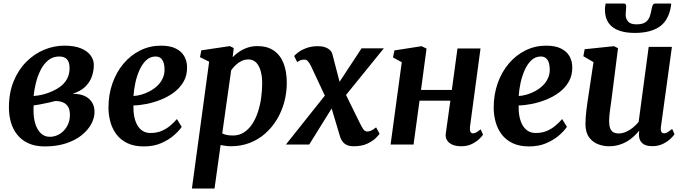

<svg xmlns="http://www.w3.org/2000/svg" viewBox="-20 -834 3949 1108"><path d="M238.5 11Q183.5 11 144.5 -6.8Q105.5 -24.5 80.2 -55.8Q55 -87 43.2 -127.5Q31.5 -168 31.5 -213.5Q31.5 -299 58.8 -365.2Q86 -431.5 131.8 -477.2Q177.5 -523 234.5 -546.8Q291.5 -570.5 351 -570.5Q410.5 -570.5 448.2 -554.5Q486 -538.5 503.8 -513Q521.5 -487.5 521.5 -459.5Q521.5 -427.5 511 -395Q500.5 -362.5 474 -335.5Q447.5 -308.5 399 -292.5Q441.5 -293 469.2 -279.8Q497 -266.5 511.2 -243Q525.5 -219.5 525.5 -188.5Q525.5 -153.5 506.8 -118.5Q488 -83.5 451.5 -54Q415 -24.5 361.2 -6.8Q307.5 11 238.5 11ZM267.5 -44.5Q298 -44.5 324.5 -60.8Q351 -77 367.2 -105.8Q383.5 -134.5 383.5 -170.5Q383.5 -201 372.5 -218.5Q361.5 -236 342.8 -243.5Q324 -251 300 -251Q293 -250 283.8 -247.5Q274.5 -245 264 -242.5Q253.5 -240 242 -238Q226 -234.5 209.2 -231.2Q192.5 -228 174 -225.5Q173.5 -217.5 173.5 -209.5Q173.5 -201.5 173.5 -194Q173.5 -153 184 -119.2Q194.5 -85.5 215.5 -65Q236.5 -44.5 267.5 -44.5ZM174 -280Q187 -281 199 -282.8Q211 -284.5 223 -287.5Q235 -290.5 248 -294.5Q290.5 -308.5 320.5 -328.8Q350.5 -349 366 -376.8Q381.5 -404.5 381.5 -440Q381.5 -475.5 366.5 -491.8Q351.5 -508 321.5 -508Q285.5 -508 259 -486.8Q232.5 -465.5 215 -431Q197.5 -396.5 187.5 -356.8Q177.5 -317 174 -280Z M1028.5 -102Q1015 -81 985.2 -54.5Q955.5 -28 911.5 -8.5Q867.5 11 810 11Q754 11 714.8 -8Q675.5 -27 651.5 -59.2Q627.5 -91.5 616.8 -131.5Q606 -171.5 606 -212.5Q606 -288.5 629 -353.5Q652 -418.5 693 -467Q734 -515.5 789.2 -543Q844.5 -570.5 909 -570.5Q961 -570.5 994 -554.2Q1027 -538 1043 -510.2Q1059 -482.5 1059.5 -448Q1060.5 -400 1040 -363.8Q1019.5 -327.5 985 -301.5Q950.5 -275.5 909 -259Q867.5 -242.5 825.8 -234.2Q784 -226 750 -225.5Q749 -190.5 754.8 -161.5Q760.5 -132.5 772.8 -111.2Q785 -90 804 -78.2Q823 -66.5 849 -66.5Q884 -66.5 912 -78.2Q940 -90 962 -108.5Q984 -127 1001 -147ZM878.5 -508Q846.5 -508 823.5 -486.2Q800.5 -464.5 785 -429.8Q769.5 -395 761 -355.5Q752.5 -316 750.5 -280Q771.5 -281 796.2 -288Q821 -295 845 -308Q869 -321 888.5 -339.5Q908 -358 919.2 -382.5Q930.5 -407 929.5 -436.5Q928.5 -472 915.5 -490Q902.5 -508 878.5 -508Z M1087.5 254 1187 -478 1134 -504 1142 -543.5 1306.5 -568 1329 -556.5 1322.5 -504Q1338.5 -520.5 1359.8 -535Q1381 -549.5 1407.5 -558.8Q1434 -568 1466 -568Q1522.5 -568 1560 -542.2Q1597.5 -516.5 1616.2 -469.2Q1635 -422 1635 -356Q1635 -299 1620.5 -245.2Q1606 -191.5 1578.2 -145.2Q1550.5 -99 1511.2 -64Q1472 -29 1421.5 -9.5Q1371 10 1311.5 10Q1297.5 10 1282.5 7.8Q1267.5 5.5 1253 3L1218 254ZM1262.5 -64Q1275.5 -57.5 1290.8 -54.8Q1306 -52 1324 -52Q1360 -52 1387.5 -69.8Q1415 -87.5 1435 -117.5Q1455 -147.5 1468 -186.5Q1481 -225.5 1487 -268.8Q1493 -312 1493 -354.5Q1493 -393.5 1484.2 -424.5Q1475.5 -455.5 1458 -473.2Q1440.5 -491 1414 -491Q1392 -491 1373.2 -481.8Q1354.5 -472.5 1339.8 -458.2Q1325 -444 1314 -428.5Z M2021 10Q1999 10 1983.5 3.5Q1968 -3 1958.5 -14.8Q1949 -26.5 1943.5 -42L1877 -264.5L1925 -258L1764.5 0H1630L1891.5 -328.5L1880 -228L1774.5 -453Q1768 -466.5 1759 -478.2Q1750 -490 1737 -490Q1723 -490 1713.5 -486.2Q1704 -482.5 1695 -475.5L1677.5 -511Q1682 -517 1699.5 -530.8Q1717 -544.5 1746.5 -556Q1776 -567.5 1815.5 -567.5Q1838.5 -567.5 1855.8 -561.5Q1873 -555.5 1884 -545Q1895 -534.5 1898.5 -520L1954.5 -304.5L1907 -312.5L2066.5 -555H2195L1939.5 -240L1950.5 -339.5L2055.5 -126Q2065 -106.5 2074.8 -90.8Q2084.5 -75 2100 -75Q2109 -75 2120.8 -79.8Q2132.5 -84.5 2150.5 -99L2170.5 -62Q2166.5 -55.5 2149.2 -38Q2132 -20.5 2100.2 -5.2Q2068.5 10 2021 10Z M2692 -101Q2690 -82 2695 -73.2Q2700 -64.5 2709 -64.5Q2717.5 -64.5 2726.8 -69.2Q2736 -74 2754 -87.5L2767.5 -56.5Q2763 -49 2746.5 -32.8Q2730 -16.5 2703.5 -3.2Q2677 10 2642 10Q2612.5 10 2591.5 1.2Q2570.5 -7.5 2560 -24.2Q2549.5 -41 2552.5 -63.5L2579 -253H2401L2366.5 0H2234L2298.5 -475L2248 -502.5L2256 -543L2413 -567.5L2441.5 -553.5L2409.5 -315H2587.5L2620 -554.5H2753Z M3251.5 -102Q3238 -81 3208.2 -54.5Q3178.5 -28 3134.5 -8.5Q3090.5 11 3033 11Q2977 11 2937.8 -8Q2898.5 -27 2874.5 -59.2Q2850.5 -91.5 2839.8 -131.5Q2829 -171.5 2829 -212.5Q2829 -288.5 2852 -353.5Q2875 -418.5 2916 -467Q2957 -515.5 3012.2 -543Q3067.5 -570.5 3132 -570.5Q3184 -570.5 3217 -554.2Q3250 -538 3266 -510.2Q3282 -482.5 3282.5 -448Q3283.5 -400 3263 -363.8Q3242.5 -327.5 3208 -301.5Q3173.5 -275.5 3132 -259Q3090.5 -242.5 3048.8 -234.2Q3007 -226 2973 -225.5Q2972 -190.5 2977.8 -161.5Q2983.5 -132.5 2995.8 -111.2Q3008 -90 3027 -78.2Q3046 -66.5 3072 -66.5Q3107 -66.5 3135 -78.2Q3163 -90 3185 -108.5Q3207 -127 3224 -147ZM3101.5 -508Q3069.5 -508 3046.5 -486.2Q3023.5 -464.5 3008 -429.8Q2992.5 -395 2984 -355.5Q2975.5 -316 2973.5 -280Q2994.5 -281 3019.2 -288Q3044 -295 3068 -308Q3092 -321 3111.5 -339.5Q3131 -358 3142.2 -382.5Q3153.5 -407 3152.5 -436.5Q3151.5 -472 3138.5 -490Q3125.5 -508 3101.5 -508Z M3494 10Q3462 10 3431.2 -1.8Q3400.5 -13.5 3379.8 -41.2Q3359 -69 3358.5 -117.5Q3358.5 -135 3360 -155.8Q3361.5 -176.5 3364.2 -199.8Q3367 -223 3370.5 -246.8Q3374 -270.5 3377.5 -293L3405 -475.5L3346.5 -509.5L3354 -550L3523 -567.5L3546.5 -556L3512.5 -289Q3510 -267.5 3507 -246.2Q3504 -225 3501.2 -205Q3498.5 -185 3496.8 -167.8Q3495 -150.5 3495 -137.5Q3495 -109.5 3501.2 -93.5Q3507.5 -77.5 3519.8 -70.8Q3532 -64 3550 -64Q3572 -64 3593.5 -73.5Q3615 -83 3633.2 -98.2Q3651.5 -113.5 3665.5 -130.5L3723.5 -563.5H3857.5L3794 -101.5Q3791.5 -82 3796.8 -73.2Q3802 -64.5 3812 -64.5Q3821 -64.5 3830.8 -70Q3840.5 -75.5 3859 -90L3872.5 -59.5Q3868 -51.5 3851 -34.8Q3834 -18 3806.8 -4.2Q3779.5 9.5 3744.5 9.5Q3707.5 9.5 3689 -5.5Q3670.5 -20.5 3668 -46.5Q3667.5 -49 3667.5 -52.5Q3667.5 -56 3667.5 -60.2Q3667.5 -64.5 3668 -69Q3668.5 -73.5 3669 -77.5L3667.5 -78.5Q3654 -62.5 3637.2 -46.8Q3620.5 -31 3599.2 -18.2Q3578 -5.5 3551.8 2.2Q3525.5 10 3494 10ZM3581 -813.5Q3589 -813.5 3591.2 -807.8Q3593.5 -802 3593.5 -793.5Q3593.5 -783 3592 -771.5Q3590.5 -760 3590.5 -750Q3590.5 -725 3605 -709.2Q3619.5 -693.5 3653 -693.5Q3689 -693.5 3706.2 -706.8Q3723.5 -720 3730 -740Q3736.5 -760 3740 -780Q3742 -792 3746.2 -802.8Q3750.5 -813.5 3761 -813.5H3853Q3853 -810 3853 -806.5Q3853 -803 3852 -798.5Q3838.5 -716.5 3786.5 -680.2Q3734.5 -644 3642 -644Q3590 -644 3551.8 -657.8Q3513.5 -671.5 3492.2 -701.2Q3471 -731 3471 -778Q3471 -786.5 3472 -795.5Q3473 -804.5 3475 -813.5Z"/></svg>

Font: Merriweather
Style: Bold Italic
Weight: 700
Italic angle: -7.8°
Version: Version 2.101